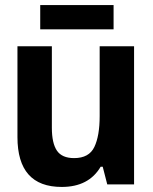

<svg xmlns="http://www.w3.org/2000/svg" viewBox="-20 -729 603 759"><path d="M224 10Q49 10 49 -187V-546H185V-224Q185 -163 205 -133.5Q225 -104 273 -104Q332 -104 353 -148Q374 -192 374 -270V-546H510V0H404L386 -70H378Q331 10 224 10ZM139 -613V-709H429V-613Z"/></svg>

Font: Noto Sans Mono SemiCondensed
Style: Bold
Weight: 700
Width: 4
Designer: Monotype Design Team
Foundry: Monotype Imaging Inc.
Version: Version 2.014